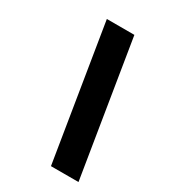

<svg xmlns="http://www.w3.org/2000/svg" viewBox="-209 -773 952 1075"><g transform="rotate(30 267.0 -235.0)"><path d="M335 -670H157L298 200H476Z"/></g></svg>

Font: LT Wave Black
Style: Italic
Weight: 900
Designer: Daniel Lyons
Version: Version 2.5 (Glyphs App)